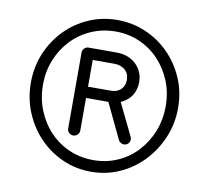

<svg xmlns="http://www.w3.org/2000/svg" viewBox="-80 -803 985 906"><g transform="rotate(10 412.5 -350.5)"><path d="M300 -141Q288 -141 279.5 -149Q271 -157 271 -170V-533Q271 -545 279.5 -553.5Q288 -562 299 -562H329V-170Q329 -158 320.5 -149.5Q312 -141 300 -141ZM313 -326V-380H438Q469 -380 486.5 -397.5Q504 -415 504 -443Q504 -473 484 -490.5Q464 -508 434 -508H312V-562H436Q472 -562 500.5 -547Q529 -532 546 -505Q563 -478 563 -443Q563 -408 547 -381.5Q531 -355 503 -340.5Q475 -326 440 -326ZM542 -141Q535 -141 528 -145Q521 -149 517 -156L426 -347L484 -355L568 -182Q571 -175 571 -169Q571 -158 563 -149.5Q555 -141 542 -141ZM412 13Q339 13 275 -15.5Q211 -44 163 -94Q115 -144 87.5 -210.5Q60 -277 60 -352Q60 -428 87.5 -493.5Q115 -559 163 -608.5Q211 -658 275 -686Q339 -714 412 -714Q484 -714 548 -686.5Q612 -659 660.5 -610Q709 -561 737 -495.5Q765 -430 765 -354Q765 -279 737 -212.5Q709 -146 660.5 -95Q612 -44 548 -15.5Q484 13 412 13ZM413 -43Q475 -43 528.5 -66.5Q582 -90 621.5 -132.5Q661 -175 683.5 -231Q706 -287 706 -352Q706 -417 683.5 -472.5Q661 -528 621.5 -570Q582 -612 528.5 -635.5Q475 -659 414 -659Q351 -659 297 -635.5Q243 -612 203 -570Q163 -528 140.5 -472.5Q118 -417 118 -352Q118 -288 140.5 -231.5Q163 -175 203 -132.5Q243 -90 297 -66.5Q351 -43 413 -43Z"/></g></svg>

Font: National Park Light
Style: Regular
Weight: 300
Designer: Andrea Herstowski, Ben Hoepner
Version: Version 1.009